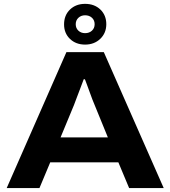

<svg xmlns="http://www.w3.org/2000/svg" viewBox="-20 -951 862 971"><path d="M13.9 0 315.9 -687.4H505L807.9 0H633L578.5 -130.2H234.1L179.6 0ZM286.3 -256.2H525.5L458.9 -419.3Q454.1 -430.1 447.2 -447.9Q440.2 -465.8 433.3 -485.7Q426.3 -505.7 419.6 -523.2Q413 -540.7 409.5 -550H403.3Q396 -530.4 386.5 -505.2Q377 -480 368 -456.7Q358.9 -433.4 353.9 -419.3ZM410.3 -725.5Q363.9 -725.5 333.9 -754.2Q304 -783 304 -827.6Q304 -873.8 333.9 -902.7Q363.9 -931.5 410.3 -931.5Q457.7 -931.5 487.7 -902.7Q517.6 -873.8 517.6 -828.6Q517.6 -784 487.2 -754.7Q456.7 -725.5 410.3 -725.5ZM410.3 -783.3Q431.4 -783.3 445 -795.9Q458.6 -808.5 458.6 -828.6Q458.6 -848.7 445 -861.2Q431.4 -873.7 410.3 -873.7Q390.2 -873.7 376.6 -861.1Q363 -848.5 363 -828.4Q363 -808.3 376.6 -795.8Q390.2 -783.3 410.3 -783.3Z"/></svg>

Font: Archivo SemiBold SemiExpanded
Style: Regular
Weight: 600
Width: 6
Version: Version 2.001